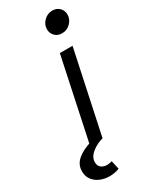

<svg xmlns="http://www.w3.org/2000/svg" viewBox="-331 -807 848 1064"><g transform="rotate(-30 93.5 -274.5)"><path d="M213.4 -527.3 101.1 0H20.5L132.3 -527.3ZM198.7 -615.7Q170.9 -615.7 153.6 -633.5Q136.2 -651.4 136.2 -676.8Q136.2 -707 159.2 -729.7Q182.1 -752.4 213.4 -752.4Q241.2 -752.4 258.5 -734.6Q275.9 -716.8 275.9 -691.4Q275.9 -661.6 253.2 -638.7Q230.5 -615.7 198.7 -615.7ZM31.2 202.1Q0.5 202.1 -27.1 190.9Q-54.7 179.7 -72 157.2Q-89.4 134.8 -89.4 102.1Q-89.4 57.1 -53.2 28.1Q-17.1 -1 33.7 -14.6L60.1 -8.3L59.6 0H101.1Q61 10.3 29.3 35.9Q-2.4 61.5 -2.4 94.7Q-2.4 117.2 12.7 128.9Q27.8 140.6 50.3 140.6Q64.5 140.6 81.5 135.3L93.8 190.4Q64 202.1 31.2 202.1Z"/></g></svg>

Font: Schibsted Grotesk
Style: Italic
Weight: 400
Italic angle: -12°
Designer: Bakken & Baeck AS, Henrik Kongsvoll
Foundry: Schibsted ASA
Version: Version 1.100; ttfautohint (v1.8.4.7-5d5b);gftools[0.9.25]